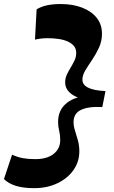

<svg xmlns="http://www.w3.org/2000/svg" viewBox="-73 -804 573 965"><path d="M98.7 141.7Q44.5 141.7 7.2 130.2Q-30 118.8 -53.2 96L-12.3 -26.5Q16 -13.7 42.4 -9Q68.7 -4.2 105 -4.2Q163.5 -4.2 196.6 -30.5Q229.7 -56.7 229.7 -100Q229.7 -125.2 224.4 -146.4Q219 -167.5 219 -191.7Q219 -252.2 263.5 -287.1Q308 -322 382.5 -322.5L380.5 -301.5Q321.7 -306 288.1 -330Q254.5 -354 254.5 -390Q254.5 -411 263 -429Q271.5 -447 282.3 -464.6Q293 -482.3 301.5 -500.1Q310 -518 310 -538.3Q310 -558.5 298.9 -572.4Q287.8 -586.3 267.9 -595.3Q248 -604.3 221.9 -608.1Q195.7 -612 165.3 -612Q133.5 -612 102.8 -604.8L111 -757Q133.5 -770.8 162.7 -777.2Q192 -783.7 233.2 -783.7Q293 -783.7 339.6 -765.7Q386.2 -747.8 412.9 -714.6Q439.5 -681.5 439.5 -634.3Q439.5 -597.3 424.5 -564.6Q409.5 -532 390.4 -503.9Q371.2 -475.8 356.2 -450.9Q341.2 -426 341.2 -403.7Q341.2 -377.7 369.9 -363.4Q398.5 -349 457.2 -346.2L441.2 -266Q370.5 -269.5 333.6 -251.5Q296.7 -233.5 296.7 -190.2Q296.7 -170 304.1 -147.1Q311.5 -124.2 318.6 -98.4Q325.7 -72.5 325.7 -43.7Q325.7 9.3 296.1 51Q266.5 92.8 215.1 117.2Q163.7 141.7 98.7 141.7Z"/></svg>

Font: Savate ExtraLight
Style: Italic
Weight: 200
Italic angle: -11°
Designer: Max Esnée
Foundry: Plomb Type
Version: Version 2.000